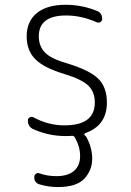

<svg xmlns="http://www.w3.org/2000/svg" viewBox="-20 -550 540 790"><path d="M246.1 -245.1Q161.1 -270.5 125.5 -306.2Q89.8 -341.8 89.8 -400.4Q89.8 -461.9 131.3 -496.1Q172.9 -530.3 250 -530.3Q316.4 -530.3 377 -505.9Q400.4 -498 400.4 -471.7Q400.4 -463.9 393.6 -459.5Q386.7 -455.1 378.9 -458Q315.4 -486.3 252 -486.3Q139.6 -486.3 139.6 -400.4Q139.6 -361.3 164.1 -335Q188.5 -308.6 253.9 -290Q347.7 -261.7 383.8 -226.6Q419.9 -191.4 419.9 -127.9Q419.9 -33.2 330.1 -2Q328.1 -1 327.1 1.5Q326.2 3.9 328.1 5.9Q334 9.8 336.9 16.6Q359.4 58.6 359.4 102.5Q359.4 150.4 327.1 185.1Q294.9 219.7 217.8 219.7Q181.6 219.7 143.6 209Q120.1 202.1 121.1 177.7Q121.1 169.9 127.9 165Q134.8 160.2 141.6 163.1Q174.8 174.8 211.9 174.8Q258.8 174.8 284.2 153.3Q309.6 131.8 309.6 91.8Q309.6 53.7 288.1 15.6Q284.2 8.8 277.3 8.8Q268.6 9.8 250 9.8Q181.6 9.8 119.1 -17.6Q94.7 -27.3 94.7 -54.7Q94.7 -62.5 102.1 -66.9Q109.4 -71.3 117.2 -67.4Q178.7 -34.2 245.1 -34.2Q370.1 -34.2 370.1 -127.9Q370.1 -171.9 343.3 -197.8Q316.4 -223.6 246.1 -245.1Z"/></svg>

Font: Rounded Mgen+ 2m light
Style: Regular
Weight: 200
Designer: [Source Han Sans]
Ryoko NISHIZUKA  (kana & ideographs); Paul D. Hunt (Latin, Greek & Cyrillic); Wenlong ZHANG  (bopomofo
Version: Version 1.059.20150602